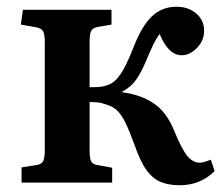

<svg xmlns="http://www.w3.org/2000/svg" viewBox="-20 -542 665 570"><path d="M513 8Q482 8 458 -1.5Q434 -11 415 -37Q396 -63 379 -113Q364 -154 352 -178.5Q340 -203 326 -215.5Q312 -228 291 -233Q281 -237 270 -238Q259 -239 246 -239V-95Q246 -72 250.5 -63Q255 -54 270 -52L313 -44V0H44V-45L88 -52Q103 -54 108 -63.5Q113 -73 113 -99V-416Q113 -440 108 -449Q103 -458 88 -461L42 -469L48 -513H311V-469L270 -462Q255 -459 250.5 -450Q246 -441 246 -416V-283Q262 -283 275 -284Q288 -285 301 -290Q321 -297 338 -322Q355 -347 377 -403Q401 -465 431 -493.5Q461 -522 504 -522Q539 -522 562.5 -502Q586 -482 586 -451Q586 -422 565 -400Q544 -378 519 -378Q480 -378 454 -441Q444 -428 435 -409.5Q426 -391 414 -362Q399 -326 383.5 -304.5Q368 -283 343 -270V-268Q398 -261 436.5 -235Q475 -209 497 -154Q520 -98 536.5 -78.5Q553 -59 573 -59Q584 -59 606 -68L617 -34Q575 8 513 8Z"/></svg>

Font: Literata 36pt SemiBold
Style: Regular
Weight: 600
Designer: Latin by Veronika Burian and Jose Scaglione. Greek by Irene Vlachou. Cyrillic by Vera Evstafieva.
Foundry: TypeTogether
Version: Version 3.002